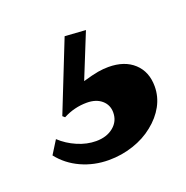

<svg xmlns="http://www.w3.org/2000/svg" viewBox="-62 -87 361 372"><g transform="rotate(-20 118.5 98.5)"><path d="M4.9 180.2 22 152.8Q36.6 166.5 55.9 174.8Q75.2 183.1 94.2 183.1Q116.2 183.1 130.1 171.6Q144 160.2 144 142.1Q144 126.5 132.6 116.7Q121.1 106.9 102.1 106.9Q76.2 106.9 53.2 119.1L48.8 115.2L106 -28.8L148.9 -25.9L111.8 65.9Q131.8 60.1 143.3 58.1Q154.8 56.2 165 56.2Q198.2 56.2 217.5 74Q236.8 91.8 236.8 122.1Q236.8 143.1 226.6 161.9Q216.3 180.7 197.8 195.3Q179.7 210 155.5 218Q131.3 226.1 105 226.1Q74.7 226.1 48.3 214.1Q22 202.1 4.9 180.2Z"/></g></svg>

Font: Pattaya
Style: Regular
Weight: 400
Designer: Pablo Impallari / Thai characters Designed by Thanarat Vachiruckul and Suppakit Chalermlarp
Foundry: Pablo Impallari
Version: Version 2.000